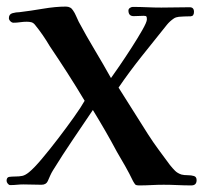

<svg xmlns="http://www.w3.org/2000/svg" viewBox="-21 -561 617 583"><path d="M576 -14Q576 2 560 2Q539 2 518 1Q497 0 476 0Q457 0 438.5 1Q420 2 402 2Q392 2 389.5 -1Q387 -4 383 -11Q372 -34 359.5 -56Q347 -78 334 -100Q317 -132 298.5 -164Q280 -196 261 -227Q230 -181 199.5 -136Q169 -91 140 -44Q135 -36 131.5 -28Q128 -20 124 -11Q119 0 105 0Q92 0 78 -0.5Q64 -1 50 -1Q40 -1 30.5 0Q21 1 10 1Q6 1 2.5 -3.5Q-1 -8 -1 -12Q-1 -23 7.5 -24Q16 -25 24 -25Q38 -25 47 -27Q56 -29 67 -38Q82 -50 106 -78.5Q130 -107 156 -141Q182 -175 204 -206Q226 -237 236 -255Q211 -297 184 -339Q157 -381 130 -421Q120 -438 109 -454Q98 -470 85 -486Q80 -492 74 -493.5Q68 -495 60 -495Q50 -495 40 -493.5Q30 -492 20 -492Q15 -492 10.5 -496.5Q6 -501 6 -506Q6 -518 17 -521Q28 -524 38 -524Q71 -528 109.5 -534.5Q148 -541 179 -541Q194 -541 201 -529Q206 -522 210 -512.5Q214 -503 218 -495Q241 -452 266.5 -409.5Q292 -367 316 -324Q324 -335 341.5 -360.5Q359 -386 378 -415.5Q397 -445 411 -469.5Q425 -494 425 -502Q425 -509 423.5 -511Q422 -513 415 -513Q408 -513 400.5 -512.5Q393 -512 385 -512Q369 -512 369 -529Q369 -534 373.5 -537Q378 -540 382 -540Q404 -540 425.5 -539Q447 -538 469 -538Q490 -538 512 -538.5Q534 -539 555 -539Q568 -539 568 -525Q568 -512 558 -511.5Q548 -511 538 -511Q531 -511 522 -510Q513 -509 507 -505Q495 -497 486 -486Q449 -440 410 -391Q371 -342 339 -295Q361 -260 383.5 -224.5Q406 -189 428 -154Q444 -129 461 -106Q478 -83 495 -60Q503 -50 510.5 -42.5Q518 -35 530 -31Q538 -29 549 -29Q560 -29 568 -26.5Q576 -24 576 -14Z"/></svg>

Font: Kaisei Decol
Style: Bold
Weight: 700
Designer: Font-Kai, 金井和夫
Foundry: KAZUO KANAI
Version: Version 5.003